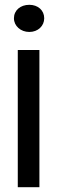

<svg xmlns="http://www.w3.org/2000/svg" viewBox="-20 -567 243 799"><path d="M102 -547C65 -547 38 -524 38 -491C38 -459 66 -434 102 -434C138 -434 164 -459 164 -491C164 -524 138 -547 102 -547ZM54 212H144V-359H54Z"/></svg>

Font: Reem Kufi
Style: Regular
Weight: 400
Designer: Khaled Hosny
Version: Version 0.007